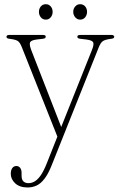

<svg xmlns="http://www.w3.org/2000/svg" viewBox="-20 -624 560 890"><path d="M264.5 -33.5 251 22 81.5 -404.5Q73 -426.5 63.2 -433.5Q53.5 -440.5 25.5 -444Q16 -445 13 -447.5Q10 -450 10 -453.5Q10 -457.5 13.2 -459.8Q16.5 -462 22.5 -462H179Q185.5 -462 188.8 -460Q192 -458 192 -454Q192 -450 189 -447.5Q186 -445 177 -444L151 -441Q124 -437.5 119.5 -427.8Q115 -418 125 -391.5ZM196.5 134 254 -11 259 -23.5 405.5 -390.5Q416.5 -417.5 412 -427.5Q407.5 -437.5 379.5 -441L354 -444Q345 -445 341.8 -447.2Q338.5 -449.5 338.5 -454Q338.5 -458 342 -460Q345.5 -462 352 -462H497Q502.5 -462 506 -459.8Q509.5 -457.5 509.5 -453.5Q509.5 -449.5 506.2 -447.2Q503 -445 494 -444Q466.5 -440.5 456.2 -433Q446 -425.5 437.5 -404L220 141Q204 181.5 186.5 204.2Q169 227 149.8 236Q130.5 245 108 245Q71 245 50.5 225.8Q30 206.5 30 182Q30 164.5 37 155Q44 145.5 56 145.5Q67 145.5 73.5 154.2Q80 163 80 177V189.5Q80 209 88.8 217Q97.5 225 111.5 225Q127.5 225 141.8 216.2Q156 207.5 169.5 187.8Q183 168 196.5 134ZM192.5 -533Q178 -533 169.2 -543.8Q160.5 -554.5 160.5 -569Q160.5 -584 169.2 -594.2Q178 -604.5 192.5 -604.5Q206.5 -604.5 215.2 -594.2Q224 -584 224 -569Q224 -554.5 215.2 -543.8Q206.5 -533 192.5 -533ZM351.5 -533Q338 -533 328.8 -543.8Q319.5 -554.5 319.5 -569Q319.5 -584 328.8 -594.2Q338 -604.5 351.5 -604.5Q366 -604.5 374.8 -594.2Q383.5 -584 383.5 -569Q383.5 -554.5 374.8 -543.8Q366 -533 351.5 -533Z"/></svg>

Font: Fraunces Thin
Style: Regular
Weight: 250
Version: Version 1.000;[b76b70a41]